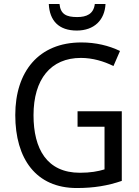

<svg xmlns="http://www.w3.org/2000/svg" viewBox="-20 -938 701 968"><path d="M512 -918H458C452 -867 416 -852 369 -852C315 -852 285 -866 280 -918H226C230 -833 277 -784 367 -784C455 -784 508 -837 512 -918ZM371 -377V-299H507V-84C474 -74 436 -67 383 -67C216 -67 149 -188 149 -357C149 -539 236 -646 388 -646C447 -646 504 -629 552 -605L585 -681C529 -708 463 -724 390 -724C175 -724 57 -577 57 -358C57 -137 162 10 367 10C454 10 524 -2 594 -26V-377Z"/></svg>

Font: Noto Sans Lao SemiCondensed
Style: Regular
Weight: 400
Width: 4
Designer: Monotype Design Team
Foundry: Monotype Imaging Inc.
Version: Version 2.003